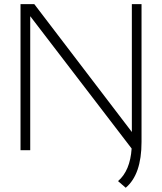

<svg xmlns="http://www.w3.org/2000/svg" viewBox="-20 -718 775 918"><path d="M610.4 -698.2H656.7V-39.1Q656.7 116.2 581.1 179.7L544.4 147.9Q602.1 98.6 609.4 -7.8L124.5 -640.6V0H78.1V-698.2H144L610.4 -86.9Z"/></svg>

Font: Voltera Light
Style: Light
Weight: 300
Designer: Bernd Montag
Version: Version 1.301